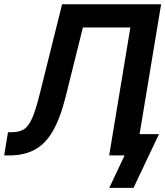

<svg xmlns="http://www.w3.org/2000/svg" viewBox="-40 -748 795 924"><path d="M-20 0 -1.5 -111.8H18.1Q53.2 -111.8 75.7 -126.2Q98.1 -140.6 115.5 -180.9Q132.8 -221.2 151.9 -298.3L258.8 -727.5H735.4L614.7 0H485.4L587.4 -615.7H358.9L274.9 -278.3Q249 -176.3 213.1 -115.2Q177.2 -54.2 126.2 -27.1Q75.2 0 4.9 0ZM485.8 156.2 559.6 0H522.9L540 -102.5H725.1L602.5 156.2Z"/></svg>

Font: Inter Display SemiBold
Style: Italic
Weight: 600
Italic angle: -9.39999°
Designer: Rasmus Andersson
Foundry: rsms
Version: Version 4.000;git-a52131595